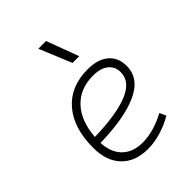

<svg xmlns="http://www.w3.org/2000/svg" viewBox="-227 -913 1040 1040"><g transform="rotate(-45 293.0 -392.5)"><path d="M294.9 -35.2Q335.4 -35.2 381.6 -48.3Q427.7 -61.5 470.7 -85.4L487.8 -47.9Q441.9 -21 390.1 -5.6Q338.4 9.8 290.5 9.8Q193.4 9.8 138.7 -46.9Q84 -103.5 84 -204.6Q84 -356.4 158 -441.9Q231.9 -527.3 363.8 -527.3Q440.4 -527.3 483.4 -491.2Q526.4 -455.1 526.4 -390.6Q526.4 -294.9 422.1 -247.3Q317.9 -199.7 130.9 -195.8Q134.3 -120.1 177.2 -77.6Q220.2 -35.2 294.9 -35.2ZM132.3 -240.2Q300.3 -244.1 389.9 -280.5Q479.5 -316.9 479.5 -389.2Q479.5 -432.6 448.2 -457.5Q417 -482.4 359.9 -482.4Q259.8 -482.4 200.2 -418.5Q140.6 -354.5 132.3 -240.2ZM330.1 -609.4 253.4 -794.9H312.5L381.8 -609.4Z"/></g></svg>

Font: Cascadia Mono NF ExtraLight
Style: Italic
Weight: 200
Italic angle: -10°
Monospace: yes
Designer: Aaron Bell
Foundry: Saja Typeworks
Version: Version 2404.023; ttfautohint (v1.8.4)